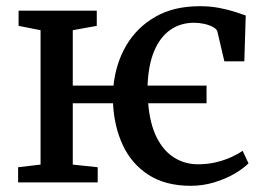

<svg xmlns="http://www.w3.org/2000/svg" viewBox="-20 -589 856 620"><path d="M596 11Q515 11 460.2 -24Q405.5 -59 377 -119.5Q348.5 -180 345 -255.5H215V-57.5L295.5 -49V0H38.5V-49L111 -57.5V-491.5L40 -505.5V-554.5H292.5V-505.5L215 -491.5V-312.5H346.5Q354 -385 388.2 -443Q422.5 -501 482 -535Q541.5 -569 625 -569Q659 -569 687.5 -563.5Q716 -558 738 -551Q760 -544 773.5 -539L769 -391H704.5L682 -487Q680 -495 668.2 -501.5Q656.5 -508 640 -511.8Q623.5 -515.5 606.5 -515.5Q563 -515.5 530 -492.5Q497 -469.5 478 -424.5Q459 -379.5 456.5 -312.5H647V-255.5H458.5Q464 -189 486 -145.2Q508 -101.5 542.5 -80Q577 -58.5 619.5 -58.5Q650.5 -58.5 677.5 -65Q704.5 -71.5 726.5 -81.5Q748.5 -91.5 763.5 -102L782.5 -61.5Q765.5 -44.5 736.8 -27.8Q708 -11 671.5 0Q635 11 596 11Z"/></svg>

Font: Merriweather 20pt
Style: Regular
Weight: 400
Version: Version 2.100